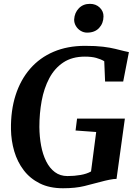

<svg xmlns="http://www.w3.org/2000/svg" viewBox="-20 -996 731 1024"><path d="M316 8Q244 8 192 -18Q140 -44 106.2 -88.5Q72.5 -133 56 -189.2Q39.5 -245.5 38.5 -306Q37 -406.5 63.2 -488.5Q89.5 -570.5 140.8 -629.5Q192 -688.5 266 -720Q340 -751.5 433.5 -751.5Q491.5 -751.5 529.8 -746.8Q568 -742 594.2 -735.5Q620.5 -729 640.5 -724Q647.5 -722.5 654 -721Q660.5 -719.5 667.5 -718L637 -561H540.5L536 -669.5Q517.5 -680.5 493.2 -687.2Q469 -694 432.5 -694Q364.5 -694 317.8 -663Q271 -632 242.8 -578.5Q214.5 -525 202.2 -458Q190 -391 190 -319Q190.5 -266.5 199.2 -219.5Q208 -172.5 226.2 -135.8Q244.5 -99 272.8 -78Q301 -57 340 -57Q376.5 -57 409.5 -62.8Q442.5 -68.5 465.5 -81.5L493 -292L383 -300L391 -363.5H646L601.5 -42Q586.5 -42 563 -37.2Q539.5 -32.5 518 -26.5Q477.5 -15.5 430.2 -3.8Q383 8 316 8ZM444.5 -822Q426 -822 410 -831.8Q394 -841.5 384.5 -857.8Q375 -874 375.5 -892.5Q377.5 -928 400.5 -951.8Q423.5 -975.5 459.5 -975.5Q491.5 -975.5 512 -955.5Q532.5 -935.5 532 -908Q531.5 -871.5 508.5 -846.8Q485.5 -822 444.5 -822Z"/></svg>

Font: Merriweather 20pt
Style: Bold Italic
Weight: 700
Italic angle: -7.8°
Version: Version 2.101